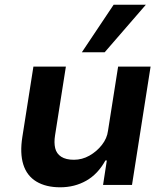

<svg xmlns="http://www.w3.org/2000/svg" viewBox="-20 -786 706 816"><path d="M236 10Q175 10 134.5 -14.5Q94 -39 79 -87Q64 -135 75 -204L122 -503H260L214 -211Q209 -180 214.5 -156.5Q220 -133 240 -120Q260 -107 294 -107Q329 -107 360 -124.5Q391 -142 413 -170Q435 -198 439 -230L482 -503H620L541 0H418L434 -104H428Q396 -46 346.5 -18Q297 10 236 10ZM328 -564 463 -766H600L425 -564Z"/></svg>

Font: Nunito Sans 6pt
Style: Bold Italic
Weight: 700
Italic angle: -9°
Version: Version 3.101;gftools[0.9.27]